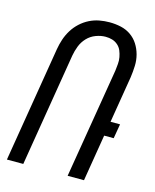

<svg xmlns="http://www.w3.org/2000/svg" viewBox="-112 -819 724 895"><g transform="rotate(15 250.0 -371.0)"><path d="M8 0 100 -558Q104 -582 112 -606Q120 -630 133.5 -652Q147 -674 166.5 -692Q186 -710 209 -721.5Q232 -733 256.5 -737.5Q281 -742 305 -742Q334 -742 360.5 -736Q387 -730 408.5 -715Q430 -700 444 -678Q458 -656 465 -630Q472 -604 471 -576Q470 -548 466 -520L429 -295H475L463 -225H417L380 0H301L389 -531Q391 -548 392.5 -564.5Q394 -581 391 -597Q388 -613 382 -627.5Q376 -642 364 -652.5Q352 -663 337 -667.5Q322 -672 305 -672Q282 -672 258 -663Q234 -654 216.5 -635.5Q199 -617 190 -593.5Q181 -570 177 -547L87 0Z"/></g></svg>

Font: Iosevka Fixed
Style: Italic
Weight: 400
Italic angle: -9°
Monospace: yes
Designer: Belleve Invis
Foundry: Belleve Invis
Version: Version 33.2.4